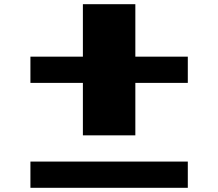

<svg xmlns="http://www.w3.org/2000/svg" viewBox="-20 -1020 1040 915"><path d="M375 -375V-625H125V-750H375V-1000H625V-750H875V-625H625V-375ZM125 -125V-250H875V-125Z"/></svg>

Font: Press Start 2P
Style: Regular
Weight: 400
Designer: CodeMan38
Foundry: CodeMan38
Version: Version 3.000